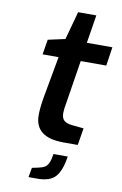

<svg xmlns="http://www.w3.org/2000/svg" viewBox="-98 -741 638 1007"><g transform="rotate(10 221.5 -237.5)"><path d="M124 -119Q124 -156 133 -210L174 -436H89L102 -516L193 -536L234 -686H331L307 -536H443L428 -436H292L256 -209Q249 -174 249 -152Q249 -125 262.5 -112.5Q276 -100 306 -97L368 -91L353 0H276Q124 0 124 -119ZM137 160 166 154Q190 149 202.5 142Q215 135 223 118.5Q231 102 236 69H312Q300 147 270.5 179Q241 211 175 211H128Z"/></g></svg>

Font: Exo SemiBold
Style: Italic
Weight: 600
Italic angle: -9°
Designer: Natanael Gama
Foundry: Natanael Gama
Version: Version 1.500; ttfautohint (v1.6)